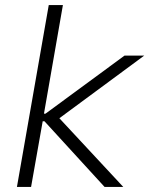

<svg xmlns="http://www.w3.org/2000/svg" viewBox="-20 -740 591 760"><path d="M103 0 149 -260H156L394 0H468L215 -272L551 -520H473L160 -290H154L229 -720H173L47 0Z"/></svg>

Font: Fixel Display 20240404 Light
Style: Italic
Weight: 300
Italic angle: -10°
Designer: AlfaBravo + MacPaw
Foundry: Kyrylo Tkachov, Marchela Mozhyna, Serhii Makarenko, Maria Weinstein, Zakhar Kryvoshyya
Version: Version 1.211;Glyphs 3.2 (3225)